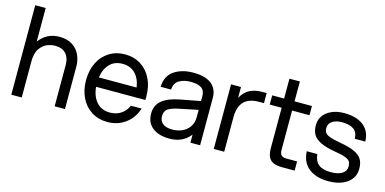

<svg xmlns="http://www.w3.org/2000/svg" viewBox="-71 -1101 2990 1493"><g transform="rotate(15 1424.5 -354.0)"><path d="M62 -720H146V-450Q207 -532 309 -532Q372 -532 413.5 -505Q455 -478 474.5 -434.5Q494 -391 494 -342V0H411V-334Q411 -390 381 -423Q351 -456 293 -456Q266 -456 232.5 -444Q199 -432 172.5 -395Q146 -358 146 -291V0H62Z M594 -260Q594 -338 624 -400Q654 -462 709.5 -497Q765 -532 837 -532Q909 -532 964.5 -497Q1020 -462 1050 -400Q1080 -338 1080 -260V-230H683Q690 -154 730 -109Q770 -64 837 -64Q888 -64 926 -89Q964 -114 982 -158H1069Q1044 -80 982.5 -34Q921 12 837 12Q765 12 709.5 -23Q654 -58 624 -120Q594 -182 594 -260ZM989 -306Q979 -375 940 -415.5Q901 -456 837 -456Q773 -456 734 -415.5Q695 -375 685 -306Z M1504 -65Q1444 12 1338 12Q1250 12 1200 -28Q1150 -68 1150 -141Q1150 -208 1198 -247Q1246 -286 1337 -303L1500 -334V-374Q1500 -419 1471 -438.5Q1442 -458 1386 -458Q1331 -458 1293 -436Q1255 -414 1252 -360H1168Q1171 -448 1232.5 -490Q1294 -532 1386 -532Q1484 -532 1533 -492.5Q1582 -453 1582 -382V0H1504ZM1342 -62Q1382 -62 1418 -77.5Q1454 -93 1477 -125.5Q1500 -158 1500 -206V-263L1349 -232Q1291 -220 1264 -202Q1237 -184 1237 -143Q1237 -105 1263 -83.5Q1289 -62 1342 -62Z M1692 -520H1772V-433Q1801 -485 1843 -505.5Q1885 -526 1938 -526H1977V-445H1936Q1776 -445 1776 -278V0H1692Z M2203 -680V-520H2343V-446H2203V-128Q2203 -100 2216 -87Q2229 -74 2257 -74H2343V0H2241Q2175 0 2147 -28.5Q2119 -57 2119 -118V-446H2023V-520H2119V-680Z M2395 -170H2480Q2486 -112 2519.5 -86.5Q2553 -61 2617 -61Q2675 -61 2707.5 -81.5Q2740 -102 2740 -139Q2740 -164 2731 -178.5Q2722 -193 2694 -204Q2666 -215 2609 -224Q2532 -237 2488.5 -258.5Q2445 -280 2428 -310Q2411 -340 2411 -384Q2411 -451 2464.5 -491.5Q2518 -532 2602 -532Q2701 -532 2757.5 -487Q2814 -442 2815 -360H2731Q2729 -415 2695 -437Q2661 -459 2602 -459Q2556 -459 2525.5 -439.5Q2495 -420 2495 -385Q2495 -360 2506 -345.5Q2517 -331 2545.5 -321Q2574 -311 2630 -301Q2706 -288 2748 -268Q2790 -248 2807.5 -218.5Q2825 -189 2825 -144Q2825 -71 2767 -29.5Q2709 12 2617 12Q2519 12 2459.5 -33.5Q2400 -79 2395 -170Z"/></g></svg>

Font: Aspekta 400
Style: Regular
Weight: 400
Designer: Ivo Dolenc
Version: Version 2.000